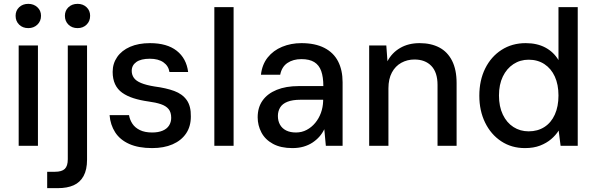

<svg xmlns="http://www.w3.org/2000/svg" viewBox="-20 -757 3090 997"><path d="M77 0V-521H177V0ZM127 -611Q98 -611 79.5 -629Q61 -647 61 -675Q61 -702 79.5 -719.5Q98 -737 127 -737Q155 -737 174 -719.5Q193 -702 193 -675Q193 -647 174 -629Q155 -611 127 -611Z M225 220V135H265Q301 135 316.5 120Q332 105 332 70V-521H432V72Q432 124 414 157Q396 190 362.5 205Q329 220 280 220ZM383 -611Q354 -611 335.5 -629Q317 -647 317 -675Q317 -702 335.5 -719.5Q354 -737 383 -737Q411 -737 429.5 -719.5Q448 -702 448 -675Q448 -647 429.5 -629Q411 -611 383 -611Z M770 12Q699 12 651 -9.5Q603 -31 578 -70Q553 -109 549 -159H650Q654 -135 667.5 -114.5Q681 -94 706.5 -81.5Q732 -69 770 -69Q802 -69 824.5 -78.5Q847 -88 858 -105.5Q869 -123 869 -145Q869 -174 855.5 -190.5Q842 -207 815.5 -216Q789 -225 751 -230Q708 -236 673.5 -247Q639 -258 614.5 -275.5Q590 -293 577.5 -320Q565 -347 565 -384Q565 -427 588.5 -461Q612 -495 655.5 -514Q699 -533 759 -533Q847 -533 897.5 -493.5Q948 -454 957 -383H860Q855 -415 828.5 -433.5Q802 -452 758 -452Q712 -452 688 -435Q664 -418 664 -389Q664 -369 675 -353Q686 -337 712.5 -326Q739 -315 782 -308Q843 -300 885 -284.5Q927 -269 949.5 -237.5Q972 -206 971 -152Q971 -100 946 -63.5Q921 -27 876 -7.5Q831 12 770 12Z M1093 0V-720H1193V0Z M1498 12Q1438 12 1397.5 -10Q1357 -32 1337.5 -69Q1318 -106 1318 -148Q1318 -199 1343.5 -235Q1369 -271 1417 -290.5Q1465 -310 1531 -310H1659Q1659 -357 1648 -388Q1637 -419 1612 -434.5Q1587 -450 1545 -450Q1502 -450 1472.5 -430Q1443 -410 1435 -369H1335Q1341 -422 1370 -458.5Q1399 -495 1445 -514Q1491 -533 1545 -533Q1616 -533 1664 -508.5Q1712 -484 1735.5 -438.5Q1759 -393 1759 -330V0H1672L1664 -86Q1654 -65 1638.5 -47.5Q1623 -30 1602.5 -16.5Q1582 -3 1556 4.5Q1530 12 1498 12ZM1517 -69Q1547 -69 1572.5 -82.5Q1598 -96 1617 -119Q1636 -142 1646.5 -171Q1657 -200 1658 -232V-239H1540Q1499 -239 1472.5 -228.5Q1446 -218 1434.5 -198.5Q1423 -179 1423 -155Q1423 -129 1434 -109.5Q1445 -90 1466 -79.5Q1487 -69 1517 -69Z M1897 0V-521H1986L1992 -439Q2015 -483 2058 -508Q2101 -533 2159 -533Q2218 -533 2261 -510.5Q2304 -488 2327.5 -441.5Q2351 -395 2351 -326V0H2252V-316Q2252 -381 2220 -414.5Q2188 -448 2132 -448Q2095 -448 2064 -431Q2033 -414 2015 -380.5Q1997 -347 1997 -298V0Z M2706 12Q2636 12 2582.5 -23.5Q2529 -59 2499 -120.5Q2469 -182 2469 -260Q2469 -340 2499.5 -401.5Q2530 -463 2584.5 -498Q2639 -533 2710 -533Q2769 -533 2812 -510Q2855 -487 2880 -445V-720H2980V0H2891L2881 -79Q2866 -55 2842 -34.5Q2818 -14 2784.5 -1Q2751 12 2706 12ZM2725 -75Q2772 -75 2807 -97.5Q2842 -120 2861 -162Q2880 -204 2880 -261Q2880 -318 2861 -359.5Q2842 -401 2807 -424Q2772 -447 2725 -447Q2681 -447 2646 -424Q2611 -401 2591 -359.5Q2571 -318 2571 -261Q2571 -204 2591 -162Q2611 -120 2646 -97.5Q2681 -75 2725 -75Z"/></svg>

Font: DM Sans 10pt Medium
Style: Regular
Weight: 500
Version: Version 4.004;gftools[0.9.30]